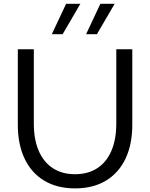

<svg xmlns="http://www.w3.org/2000/svg" viewBox="-20 -997 806 1031"><path d="M690.4 -732.4V-327.6Q690.4 -221.2 653.6 -144.3Q616.7 -67.4 547.9 -26.4Q479 14.6 382.8 14.6Q287.1 14.6 218.3 -26.4Q149.4 -67.4 112.5 -144.3Q75.7 -221.2 75.7 -327.6V-732.4H161.6V-334.5Q161.6 -248 188 -187Q214.4 -126 263.9 -93.8Q313.5 -61.5 382.8 -61.5Q452.6 -61.5 502.2 -93.8Q551.8 -126 578.1 -187Q604.5 -248 604.5 -334.5V-732.4ZM316.4 -813.5H258.3L335 -976.6H411.6ZM500.5 -813.5H442.4L519 -976.6H595.7Z"/></svg>

Font: Kumbh Sans
Style: Regular
Weight: 400
Version: Version 1.005